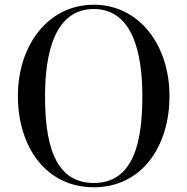

<svg xmlns="http://www.w3.org/2000/svg" viewBox="-20 -780 790 810"><path d="M375.5 10C578.5 10 695 -162 695 -375C695 -588 568.5 -760 375.5 -760C182 -760 55.5 -588 55.5 -375C55.5 -162 172.5 10 375.5 10ZM375.5 -742C539.5 -742 580.5 -556.5 580.5 -375C580.5 -193.5 549.5 -8 375.5 -8C201.5 -8 170 -193.5 170 -375C170 -556.5 211.5 -742 375.5 -742Z"/></svg>

Font: Bodoni* 11
Style: Regular
Weight: 400
Version: Version 2.3